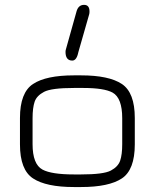

<svg xmlns="http://www.w3.org/2000/svg" viewBox="-20 -754 624 774"><path d="M271.5 -509.8Q244.1 -509.8 244.1 -544.9Q244.1 -550.8 246.1 -556.6L289.1 -710Q296.9 -734.4 318.8 -734.4Q340.8 -734.4 340.8 -708Q340.8 -701.2 339.8 -697.3L295.9 -543.9Q289.1 -509.8 271.5 -509.8ZM306.6 0H278.3Q166 0 113.3 -34.7Q60.5 -69.3 60.5 -171.9V-278.3Q60.5 -380.9 113.3 -415.5Q166 -450.2 278.3 -450.2H306.6Q418.9 -450.2 471.2 -415.5Q523.4 -380.9 523.4 -278.3V-171.9Q523.4 -69.3 471.2 -34.7Q418.9 0 306.6 0ZM278.3 -50.8H306.6Q397.5 -50.8 426.8 -66.4Q456.1 -82 464.4 -106.4Q472.7 -130.9 472.7 -172.9V-277.3Q472.7 -359.4 433.6 -380.9Q399.4 -399.4 315.4 -399.4Q311.5 -399.4 306.6 -399.4H278.3Q187.5 -399.4 157.7 -383.8Q127.9 -368.2 119.6 -343.8Q111.3 -319.3 111.3 -277.3V-172.9Q111.3 -91.8 151.4 -70.3Q187.5 -50.8 278.3 -50.8Z"/></svg>

Font: Jura
Style: Book
Weight: 400
Version: Version 2.5